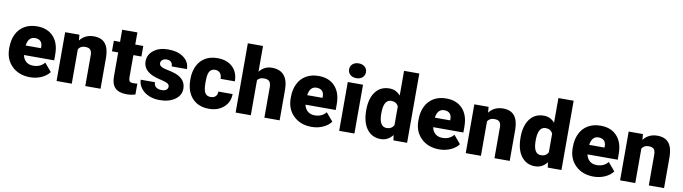

<svg xmlns="http://www.w3.org/2000/svg" viewBox="-34 -1393 7278 2047"><g transform="rotate(10 3604.5 -370.0)"><path d="M301.8 9.8Q180.2 9.8 105 -62.7Q29.8 -135.3 29.8 -251.5V-265.1Q29.8 -346.2 59.8 -408.2Q89.8 -470.2 147.5 -504.2Q205.1 -538.1 284.2 -538.1Q395.5 -538.1 460 -469Q524.4 -399.9 524.4 -276.4V-212.4H197.3Q206.1 -168 235.8 -142.6Q265.6 -117.2 313 -117.2Q391.1 -117.2 435.1 -171.9L510.3 -83Q479.5 -40.5 423.1 -15.4Q366.7 9.8 301.8 9.8ZM283.2 -411.1Q210.9 -411.1 197.3 -315.4H363.3V-328.1Q364.3 -367.7 343.3 -389.4Q322.3 -411.1 283.2 -411.1Z M741.7 -528.3 747.1 -466.3Q801.8 -538.1 897.9 -538.1Q980.5 -538.1 1021.2 -488.8Q1062 -439.5 1063.5 -340.3V0H898.4V-333.5Q898.4 -373.5 882.3 -392.3Q866.2 -411.1 823.7 -411.1Q775.4 -411.1 752 -373V0H587.4V-528.3Z M1346.2 -659.7V-528.3H1433.1V-414.1H1346.2V-172.4Q1346.2 -142.6 1356.9 -130.9Q1367.7 -119.1 1399.4 -119.1Q1423.8 -119.1 1440.4 -122.1V-4.4Q1396 9.8 1347.7 9.8Q1262.7 9.8 1222.2 -30.3Q1181.6 -70.3 1181.6 -151.9V-414.1H1114.3V-528.3H1181.6V-659.7Z M1774.4 -148.4Q1774.4 -169.4 1752.4 -182.1Q1730.5 -194.8 1668.9 -208.5Q1607.4 -222.2 1567.4 -244.4Q1527.3 -266.6 1506.3 -298.3Q1485.4 -330.1 1485.4 -371.1Q1485.4 -443.8 1545.4 -491Q1605.5 -538.1 1702.6 -538.1Q1807.1 -538.1 1870.6 -490.7Q1934.1 -443.4 1934.1 -366.2H1769Q1769 -429.7 1702.1 -429.7Q1676.3 -429.7 1658.7 -415.3Q1641.1 -400.9 1641.1 -379.4Q1641.1 -357.4 1662.6 -343.8Q1684.1 -330.1 1731.2 -321.3Q1778.3 -312.5 1814 -300.3Q1933.1 -259.3 1933.1 -153.3Q1933.1 -81.1 1868.9 -35.6Q1804.7 9.8 1702.6 9.8Q1634.8 9.8 1581.5 -14.6Q1528.3 -39.1 1498.5 -81.1Q1468.8 -123 1468.8 -169.4H1622.6Q1623.5 -132.8 1647 -116Q1670.4 -99.1 1707 -99.1Q1740.7 -99.1 1757.6 -112.8Q1774.4 -126.5 1774.4 -148.4Z M2233.4 -117.2Q2268.1 -117.2 2287.1 -136Q2306.2 -154.8 2305.7 -188.5H2460Q2460 -101.6 2397.7 -45.9Q2335.4 9.8 2237.3 9.8Q2122.1 9.8 2055.7 -62.5Q1989.3 -134.8 1989.3 -262.7V-269.5Q1989.3 -349.6 2018.8 -410.9Q2048.3 -472.2 2104 -505.1Q2159.7 -538.1 2235.8 -538.1Q2338.9 -538.1 2399.4 -481Q2460 -423.8 2460 -326.2H2305.7Q2305.7 -367.2 2285.6 -389.2Q2265.6 -411.1 2231.9 -411.1Q2168 -411.1 2157.2 -329.6Q2153.8 -303.7 2153.8 -258.3Q2153.8 -178.7 2172.9 -147.9Q2191.9 -117.2 2233.4 -117.2Z M2690.4 -471.7Q2743.2 -538.1 2825.2 -538.1Q2912.6 -538.1 2957 -486.3Q3001.5 -434.6 3002.4 -333.5V0H2837.4V-329.6Q2837.4 -371.6 2820.3 -391.4Q2803.2 -411.1 2762.2 -411.1Q2711.4 -411.1 2690.4 -378.9V0H2525.9V-750H2690.4Z M3349.6 9.8Q3228 9.8 3152.8 -62.7Q3077.6 -135.3 3077.6 -251.5V-265.1Q3077.6 -346.2 3107.7 -408.2Q3137.7 -470.2 3195.3 -504.2Q3252.9 -538.1 3332 -538.1Q3443.4 -538.1 3507.8 -469Q3572.3 -399.9 3572.3 -276.4V-212.4H3245.1Q3253.9 -168 3283.7 -142.6Q3313.5 -117.2 3360.8 -117.2Q3439 -117.2 3482.9 -171.9L3558.1 -83Q3527.3 -40.5 3470.9 -15.4Q3414.6 9.8 3349.6 9.8ZM3331.1 -411.1Q3258.8 -411.1 3245.1 -315.4H3411.1V-328.1Q3412.1 -367.7 3391.1 -389.4Q3370.1 -411.1 3331.1 -411.1Z M3812 0H3647V-528.3H3812ZM3637.2 -664.6Q3637.2 -699.7 3662.6 -722.2Q3688 -744.6 3728.5 -744.6Q3769 -744.6 3794.4 -722.2Q3819.8 -699.7 3819.8 -664.6Q3819.8 -629.4 3794.4 -606.9Q3769 -584.5 3728.5 -584.5Q3688 -584.5 3662.6 -606.9Q3637.2 -629.4 3637.2 -664.6Z M3892.6 -268.1Q3892.6 -393.6 3946.8 -465.8Q4001 -538.1 4098.1 -538.1Q4168.9 -538.1 4217.3 -482.4V-750H4382.3V0H4234.4L4226.1 -56.6Q4175.3 9.8 4097.2 9.8Q4002.9 9.8 3947.8 -62.5Q3892.6 -134.8 3892.6 -268.1ZM4057.1 -257.8Q4057.1 -117.2 4139.2 -117.2Q4193.8 -117.2 4217.3 -163.1V-364.3Q4194.8 -411.1 4140.1 -411.1Q4064 -411.1 4057.6 -288.1Z M4731.4 9.8Q4609.9 9.8 4534.7 -62.7Q4459.5 -135.3 4459.5 -251.5V-265.1Q4459.5 -346.2 4489.5 -408.2Q4519.5 -470.2 4577.1 -504.2Q4634.8 -538.1 4713.9 -538.1Q4825.2 -538.1 4889.6 -469Q4954.1 -399.9 4954.1 -276.4V-212.4H4627Q4635.7 -168 4665.5 -142.6Q4695.3 -117.2 4742.7 -117.2Q4820.8 -117.2 4864.7 -171.9L4939.9 -83Q4909.2 -40.5 4852.8 -15.4Q4796.4 9.8 4731.4 9.8ZM4712.9 -411.1Q4640.6 -411.1 4627 -315.4H4793V-328.1Q4793.9 -367.7 4772.9 -389.4Q4752 -411.1 4712.9 -411.1Z M5171.4 -528.3 5176.8 -466.3Q5231.4 -538.1 5327.6 -538.1Q5410.2 -538.1 5450.9 -488.8Q5491.7 -439.5 5493.2 -340.3V0H5328.1V-333.5Q5328.1 -373.5 5312 -392.3Q5295.9 -411.1 5253.4 -411.1Q5205.1 -411.1 5181.6 -373V0H5017.1V-528.3Z M5563.5 -268.1Q5563.5 -393.6 5617.7 -465.8Q5671.9 -538.1 5769 -538.1Q5839.8 -538.1 5888.2 -482.4V-750H6053.2V0H5905.3L5897 -56.6Q5846.2 9.8 5768.1 9.8Q5673.8 9.8 5618.7 -62.5Q5563.5 -134.8 5563.5 -268.1ZM5728 -257.8Q5728 -117.2 5810.1 -117.2Q5864.7 -117.2 5888.2 -163.1V-364.3Q5865.7 -411.1 5811 -411.1Q5734.9 -411.1 5728.5 -288.1Z M6402.3 9.8Q6280.8 9.8 6205.6 -62.7Q6130.4 -135.3 6130.4 -251.5V-265.1Q6130.4 -346.2 6160.4 -408.2Q6190.4 -470.2 6248 -504.2Q6305.7 -538.1 6384.8 -538.1Q6496.1 -538.1 6560.5 -469Q6625 -399.9 6625 -276.4V-212.4H6297.9Q6306.6 -168 6336.4 -142.6Q6366.2 -117.2 6413.6 -117.2Q6491.7 -117.2 6535.6 -171.9L6610.8 -83Q6580.1 -40.5 6523.7 -15.4Q6467.3 9.8 6402.3 9.8ZM6383.8 -411.1Q6311.5 -411.1 6297.9 -315.4H6463.9V-328.1Q6464.8 -367.7 6443.8 -389.4Q6422.9 -411.1 6383.8 -411.1Z M6842.3 -528.3 6847.7 -466.3Q6902.3 -538.1 6998.5 -538.1Q7081.1 -538.1 7121.8 -488.8Q7162.6 -439.5 7164.1 -340.3V0H6999V-333.5Q6999 -373.5 6982.9 -392.3Q6966.8 -411.1 6924.3 -411.1Q6876 -411.1 6852.5 -373V0H6688V-528.3Z"/></g></svg>

Font: Vazir Black FD-UI
Style: Black-FD-UI
Weight: 900
Designer: Saber Rastikerdar
Foundry: Saber Rastikerdar
Version: Version 30.0.0